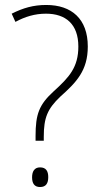

<svg xmlns="http://www.w3.org/2000/svg" viewBox="-20 -744 405 772"><path d="M123 -197V-178H156V-194C156 -271 171 -306 222 -355C287 -413 333 -460 333 -557C333 -668 268 -724 166 -724C114 -724 73 -712 27 -689L42 -656C81 -677 120 -689 165 -689C244 -689 295 -647 295 -557C295 -474 259 -434 196 -377C137 -323 123 -285 123 -197ZM109 -31C109 -7 118 8 141 8C165 8 174 -7 174 -32C174 -56 165 -71 141 -71C118 -71 109 -54 109 -31Z"/></svg>

Font: Noto Sans SemiCondensed ExtraLight
Style: Regular
Weight: 200
Width: 4
Designer: Monotype Design Team
Foundry: Monotype Imaging Inc.
Version: Version 2.013